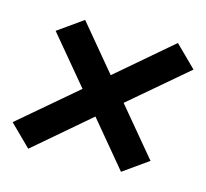

<svg xmlns="http://www.w3.org/2000/svg" viewBox="-107 -672 714 665"><g transform="rotate(15 250.0 -340.0)"><path d="M47 -96 -29 -171 175 -345 33 -515 122 -578 257 -416 453 -584 529 -509 325 -335 467 -165 378 -102 243 -264Z"/></g></svg>

Font: Iosevka SS04 Extrabold
Style: Italic
Weight: 800
Italic angle: -9°
Monospace: yes
Designer: Belleve Invis
Foundry: Belleve Invis
Version: Version 19.0.0; ttfautohint (v1.8.4)